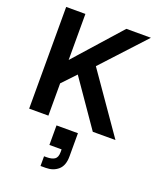

<svg xmlns="http://www.w3.org/2000/svg" viewBox="-170 -751 951 1154"><g transform="rotate(20 305.5 -174.5)"><path d="M49.5 -650.5H172.5V-356L434.5 -650.5H591.5L339 -377L601.5 0H456.5L254 -292.5L172.5 -206.5V0H49.5ZM238.5 38.5H375.5V187Q375.5 245.5 344.2 273Q313 300.5 264.5 300.5H231.5V238.5H248Q281.5 238.5 299 226.5Q316.5 214.5 316.5 181V163.5H238.5Z"/></g></svg>

Font: Overused Grotesk SemiBold
Style: Regular
Weight: 610
Version: Version 0.004